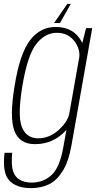

<svg xmlns="http://www.w3.org/2000/svg" viewBox="-44 -739 501 989"><path d="M114.5 230Q167 230 207.2 210.8Q247.5 191.5 278.2 143.2Q309 95 324 10.5L431 -594H399.5L371.5 -485L283.5 12Q265 122 222.5 161.8Q180 201.5 119.5 201.5Q82 201.5 56.8 186.5Q31.5 171.5 22.2 139.2Q13 107 19 48H-20.5Q-33 152 4.2 191Q41.5 230 114.5 230ZM135.5 3.5Q208.5 3.5 263 -37.8Q317.5 -79 326 -126L314.5 -160Q306 -112.5 258.2 -69.5Q210.5 -26.5 152.5 -26.5Q92.5 -26.5 69 -84Q45.5 -141.5 71.5 -298Q98 -455.5 143.2 -512.8Q188.5 -570 248.5 -570Q306.5 -570 339 -527.2Q371.5 -484.5 363.5 -437.5L385.5 -468.5Q393.5 -512 354 -556Q314.5 -600 242 -600Q162.5 -600 110.2 -531.2Q58 -462.5 31.5 -298Q4 -134.5 30 -65.5Q56 3.5 135.5 3.5ZM234.5 -620.5H265L320.5 -719H303Z"/></svg>

Font: Anybody SemiCondensed ExtraLight
Style: Italic
Weight: 250
Width: 4
Italic angle: -10°
Version: Version 1.113;gftools[0.9.25]